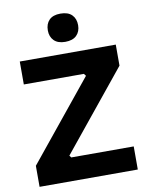

<svg xmlns="http://www.w3.org/2000/svg" viewBox="-102 -1033 850 1105"><g transform="rotate(-10 323.5 -480.5)"><path d="M38 -123 412 -583 402 -596H51V-730H612V-607L238 -147L247 -135H612V0H38ZM241 -878Q241 -916 263 -938.5Q285 -961 329 -961Q373 -961 395.5 -938.5Q418 -916 418 -878Q418 -841 395.5 -818.5Q373 -796 329 -796Q286 -796 263.5 -818.5Q241 -841 241 -878Z"/></g></svg>

Font: Sora-SIA
Style: Bold
Weight: 700
Designer: Jonathan Barnbrook, Julián Moncada
Foundry: Barnbrook Fonts
Version: Version 2.000